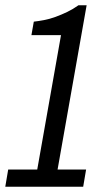

<svg xmlns="http://www.w3.org/2000/svg" viewBox="-41 -707 404 727"><path d="M-21 0 -10 -65H100L190 -574H78L87 -625Q105 -627 126 -631Q147 -635 169 -643Q191 -651 213 -661.5Q235 -672 256 -687H287L177 -65H285L274 0Z"/></svg>

Font: Archivo ExtraCondensed
Style: Italic
Weight: 400
Width: 2
Italic angle: -10°
Designer: Hector Gatti
Foundry: Omnibus-Type
Version: Version 2.001